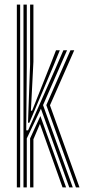

<svg xmlns="http://www.w3.org/2000/svg" viewBox="-20 -820 370 840"><path d="M82.7 0V-800H97.2V-528.3L94.8 -249.9H102.9L222.7 -520.3L257.3 -600H273.3L168.3 -360.1L298.4 0H283.1L159 -344.4L97.2 -214.4V0ZM111.7 0V-214.5L156.7 -312.3L269.2 0H253.7L154.7 -277.9L126.2 -210.8V0ZM53.7 0V-800H68.2V0ZM312.3 0 182.6 -360.1 288.2 -600H304.8L198.6 -359.3L327.8 0ZM102.5 -283.1 111.7 -539.1V-800H126.2V-550.2L115.2 -335.6H120.4L204.3 -546.6L225 -600H241.7L215.2 -535.3L108.5 -283.1Z"/></svg>

Font: Big Shoulders Inline Display SC Thin
Style: Regular
Weight: 100
Designer: Patric King
Foundry: XO Type Co
Version: Version 2.002